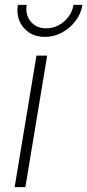

<svg xmlns="http://www.w3.org/2000/svg" viewBox="-20 -767 358 787"><path d="M40 0 129.4 -539.1H173.3L84 0ZM163.6 -615.7Q126.5 -615.7 99.4 -633.5Q72.3 -651.4 59.8 -680.9Q47.4 -710.4 53.2 -747.1H89.4Q83 -706.1 106.2 -678.5Q129.4 -650.9 169.4 -650.9Q196.8 -650.9 220.5 -663.6Q244.1 -676.3 260.5 -698Q276.9 -719.7 281.2 -747.1H317.9Q312 -710.4 289.3 -680.7Q266.6 -650.9 233.6 -633.3Q200.7 -615.7 163.6 -615.7Z"/></svg>

Font: Inter 18pt ExtraLight
Style: Italic
Weight: 250
Italic angle: -9.3988°
Designer: Rasmus Andersson
Foundry: rsms
Version: Version 4.001;git-66647c0bb